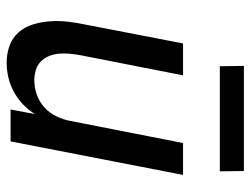

<svg xmlns="http://www.w3.org/2000/svg" viewBox="-110 -648 769 590"><g transform="rotate(90 275.0 -352.5)"><path d="M172 12Q144 12 119.5 3Q95 -6 78.5 -25Q62 -44 54.5 -69Q47 -94 45 -120.5Q43 -147 46 -174.5Q49 -202 55 -230L113 -530H211L149 -214Q146 -197 144.5 -180.5Q143 -164 144.5 -148Q146 -132 152 -117.5Q158 -103 169 -92.5Q180 -82 195 -77.5Q210 -73 227 -73Q248 -73 270 -80.5Q292 -88 309.5 -104Q327 -120 337 -141Q347 -162 351 -183L419 -530H517L414 0H316L330 -75Q318 -55 300 -38Q282 -21 260.5 -9.5Q239 2 216.5 7Q194 12 172 12ZM506 -643H183L182 -717H505Z"/></g></svg>

Font: Lode Dark Term
Style: Bold Italic
Weight: 700
Italic angle: -11°
Monospace: yes
Designer: Belleve Invis
Foundry: Belleve Invis
Version: Version 29.2.0